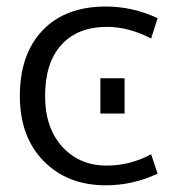

<svg xmlns="http://www.w3.org/2000/svg" viewBox="-20 -550 561 580"><path d="M283.2 -207V-313.5H356.4V-207ZM436.5 -433.6Q369.1 -468.8 302.7 -468.8Q214.8 -468.8 165.5 -414.6Q116.2 -360.4 116.2 -259.8Q116.2 -164.1 168 -106.9Q219.7 -49.8 302.7 -49.8Q373 -49.8 436.5 -84L456.1 -25.4Q380.9 9.8 299.8 9.8Q183.6 9.8 111.8 -63.5Q40 -136.7 40 -259.8Q40 -386.7 108.9 -458.5Q177.7 -530.3 299.8 -530.3Q380.9 -530.3 456.1 -495.1Z"/></svg>

Font: Mgen+ 1c regular
Style: Regular
Weight: 400
Designer: [Source Han Sans]
Ryoko NISHIZUKA  (kana & ideographs); Paul D. Hunt (Latin, Greek & Cyrillic); Wenlong ZHANG  (bopomofo
Version: Version 1.059.20150602